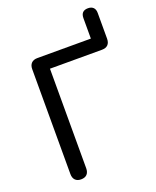

<svg xmlns="http://www.w3.org/2000/svg" viewBox="-159 -961 864 1060"><g transform="rotate(-20 273.0 -430.5)"><path d="M131 7Q109 7 97 -5.5Q85 -18 85 -41V-657Q85 -680 97.5 -692.5Q110 -705 133 -705H447V-825Q447 -868 489 -868Q509 -868 520 -857Q531 -846 531 -825V-674Q531 -651 519 -638.5Q507 -626 483 -626H178V-41Q178 -18 166 -5.5Q154 7 131 7Z"/></g></svg>

Font: Nunito Medium
Style: Regular
Weight: 500
Designer: Vernon Adams
Foundry: Vernon Adams
Version: Version 3.601